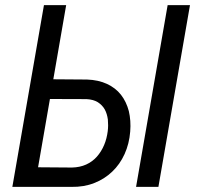

<svg xmlns="http://www.w3.org/2000/svg" viewBox="-20 -731 778 751"><path d="M320.3 -419.9 188.5 -420.9 238.8 -710.9H151.9L28.3 0H259.3C292 0.5 321.8 -4.4 348.6 -15.1C375.5 -25.4 398.9 -40.5 418.9 -59.6C439 -78.6 455.1 -101.6 467.3 -128.4C479.5 -155.3 486.8 -184.6 489.3 -216.3C491.7 -245.1 489.7 -271.5 483.9 -296.4C477.5 -320.8 467.3 -342.3 453.1 -360.4C439 -378.4 420.4 -392.6 398.4 -402.8C376 -413.1 350.1 -418.9 320.3 -419.9ZM512.2 0H599.6L723.1 -710.9H635.7ZM128.9 -76.7 175.3 -343.8 318.4 -343.3C336.4 -342.3 351.1 -338.4 362.8 -331.1C374 -323.7 383.3 -314.5 389.6 -303.2C396 -291.5 399.9 -278.3 401.9 -263.7C403.3 -248.5 403.3 -233.4 401.4 -217.8C398.9 -198.7 394.5 -180.7 387.2 -163.6C379.9 -146.5 370.6 -131.3 358.9 -118.2C347.2 -105 333 -94.7 316.9 -87.4C300.8 -80.1 282.2 -76.2 261.7 -75.7Z"/></svg>

Font: Roboto Condensed
Style: Italic
Weight: 400
Designer: Google
Version: Version 1.000;PS 001.000;hotconv 1.0.88;makeotf.lib2.5.64775